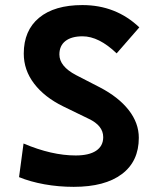

<svg xmlns="http://www.w3.org/2000/svg" viewBox="-20 -723 626 753"><path d="M269 9.8Q210 9.8 154.3 -0.2Q98.6 -10.3 54.7 -28.3L72.3 -160.2Q182.6 -113.3 276.9 -113.3Q329.1 -113.3 356.9 -131.8Q384.8 -150.4 384.8 -185.1Q384.8 -230.5 327.6 -257.3L228 -305.7Q154.3 -341.8 113.8 -395Q73.2 -448.2 73.2 -512.7Q73.2 -603.5 133.3 -653.3Q193.4 -703.1 303.2 -703.1Q434.6 -703.1 526.4 -615.7L437.5 -513.7Q367.7 -580.6 303.7 -580.6Q260.7 -580.6 236.8 -562.3Q212.9 -543.9 212.9 -509.3Q212.9 -462.9 277.8 -428.7L371.6 -380.4Q444.8 -342.3 484.6 -291.5Q524.4 -240.7 524.4 -182.6Q524.4 -90.3 458 -40.3Q391.6 9.8 269 9.8Z"/></svg>

Font: Cascadia Code NF
Style: Bold
Weight: 700
Monospace: yes
Designer: Aaron Bell
Foundry: Saja Typeworks
Version: Version 2404.023; ttfautohint (v1.8.4)